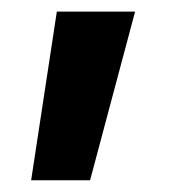

<svg xmlns="http://www.w3.org/2000/svg" viewBox="-20 -148 311 328"><path d="M210.8 -128.2 133.9 159.9H33.2L77.1 -128.2Z"/></svg>

Font: Wand UI Pro
Style: Regular
Weight: 400
Designer: Andreas Faust
Version: Version 1.003;FEAKit 1.0